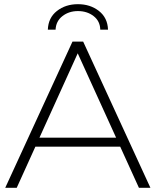

<svg xmlns="http://www.w3.org/2000/svg" viewBox="-20 -899 745 919"><path d="M5 0 327 -700H378L700 0H645L341 -668H363L60 0ZM123 -197 140 -240H559L576 -197ZM209 -757Q211 -814 252.5 -846.5Q294 -879 353 -879Q412 -879 453.5 -846.5Q495 -814 497 -757H460Q459 -798 428 -822Q397 -846 353 -846Q310 -846 279 -822Q248 -798 246 -757Z"/></svg>

Font: Montserrat Thin Light
Style: Regular
Weight: 300
Version: Version 9.000